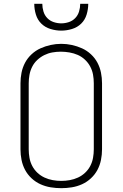

<svg xmlns="http://www.w3.org/2000/svg" viewBox="-20 -975 640 1003"><path d="M300 8Q272 8 244.5 3.5Q217 -1 191.5 -12.5Q166 -24 145 -43.5Q124 -63 111 -87.5Q98 -112 92.5 -139.5Q87 -167 87 -195V-540Q87 -568 92.5 -595.5Q98 -623 111 -647.5Q124 -672 145 -691.5Q166 -711 191.5 -722.5Q217 -734 244.5 -740Q272 -746 300 -746Q328 -746 355.5 -740Q383 -734 408.5 -722.5Q434 -711 455 -691.5Q476 -672 489 -647.5Q502 -623 507.5 -595.5Q513 -568 513 -540V-195Q513 -167 507.5 -139.5Q502 -112 489 -87.5Q476 -63 455 -43.5Q434 -24 408.5 -12.5Q383 -1 355.5 3.5Q328 8 300 8ZM300 -30Q322 -30 344.5 -34Q367 -38 387.5 -47.5Q408 -57 424.5 -72.5Q441 -88 451.5 -108Q462 -128 466 -150.5Q470 -173 470 -195V-540Q470 -563 466 -585Q462 -607 451.5 -627Q441 -647 424 -663Q407 -679 386.5 -688Q366 -697 343 -701Q320 -705 298 -705Q275 -705 253 -701Q231 -697 211 -687Q191 -677 174.5 -661.5Q158 -646 148 -626Q138 -606 134 -584Q130 -562 130 -540V-195Q130 -173 134 -150.5Q138 -128 148.5 -108Q159 -88 175.5 -72.5Q192 -57 212.5 -47.5Q233 -38 255.5 -34Q278 -30 300 -30ZM300 -815Q272 -815 244 -823.5Q216 -832 196 -851.5Q176 -871 167.5 -899Q159 -927 159 -955H201Q201 -935 207 -915Q213 -895 227 -880.5Q241 -866 260.5 -859.5Q280 -853 300 -853Q320 -853 339.5 -859.5Q359 -866 373 -880.5Q387 -895 393 -915Q399 -935 399 -955H441Q441 -927 432.5 -899Q424 -871 404 -851.5Q384 -832 356 -823.5Q328 -815 300 -815Z"/></svg>

Font: Zed Sans Extralight Extended
Style: Regular
Weight: 200
Width: 7
Designer: Belleve Invis
Foundry: Belleve Invis
Version: Version 1.0.0; ttfautohint (v1.8.4)